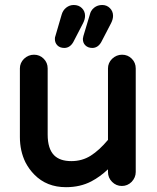

<svg xmlns="http://www.w3.org/2000/svg" viewBox="-20 -736 635 777"><path d="M202.1 -578.1Q202.1 -585.9 204.1 -589.8L229.5 -676.8Q234.4 -694.3 248 -705.1Q261.7 -715.8 278.3 -715.8Q298.8 -715.8 311.5 -703.1Q324.2 -690.4 324.2 -671.9Q324.2 -658.2 316.4 -642.6L276.4 -565.4Q262.7 -542 240.2 -542Q222.7 -542 212.4 -552.2Q202.1 -562.5 202.1 -578.1ZM437.5 -671.9Q437.5 -658.2 429.7 -642.6L389.6 -565.4Q376 -542 353.5 -542Q335.9 -542 325.2 -552.7Q315.4 -562.5 315.4 -578.1V-579.1L317.4 -589.8Q344.7 -681.6 345.7 -684.1Q346.7 -686.5 348.6 -690.4Q353.5 -699.2 361.3 -705.1Q375 -715.8 393.6 -715.8Q412.1 -715.8 424.8 -703.1Q437.5 -690.4 437.5 -671.9ZM60.5 -181.6V-459Q60.5 -481.4 77.1 -498Q94.7 -514.6 117.7 -514.6Q140.6 -514.6 156.7 -498.5Q172.9 -482.4 172.9 -459V-191.4Q172.9 -133.8 199.2 -107.4Q222.7 -84 268.6 -84Q312.5 -84 347.2 -106Q381.8 -127.9 417 -169.9V-459Q417 -481.4 433.6 -498Q451.2 -514.6 474.1 -514.6Q497.1 -514.6 513.2 -498.5Q529.3 -482.4 529.3 -459V-40Q529.3 -17.6 512.7 0Q496.1 16.6 473.1 16.6Q450.2 16.6 433.6 0Q417 -16.6 417 -40V-50.8Q384.8 -20.5 349.6 -2Q304.7 21.5 247.1 21.5Q168.9 21.5 119.1 -29.3Q97.7 -50.8 83 -79.1Q60.5 -125 60.5 -181.6Z"/></svg>

Font: FakePearl
Style: SemiBold
Weight: 400
Version: Version 1.2